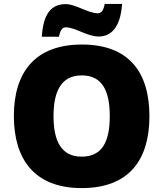

<svg xmlns="http://www.w3.org/2000/svg" viewBox="-20 -953 837 983"><path d="M194 -765H282C290 -808 305 -813 317 -813C366 -813 426 -766 485 -766C549 -766 597 -813 605 -933H516C509 -891 493 -885 481 -885C431 -885 367 -932 317 -932C245 -932 202 -887 194 -765ZM745 -358C745 -580 643 -725 399 -725C158 -725 51 -581 51 -359C51 -136 158 10 398 10C643 10 745 -137 745 -358ZM254 -358C254 -487 294 -567 399 -567C504 -567 542 -487 542 -358C542 -229 504 -151 398 -151C295 -151 254 -229 254 -358Z"/></svg>

Font: Noto Sans Sinhala UI Black
Style: Regular
Weight: 900
Designer: Jelle Bosma - Monotype Design Team
Foundry: Monotype Imaging Inc.
Version: Version 2.006